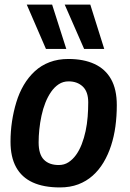

<svg xmlns="http://www.w3.org/2000/svg" viewBox="-20 -810 570 840"><path d="M242 10Q171 10 123 -12Q75 -34 50.5 -78.5Q26 -123 26 -190Q26 -235 32.5 -278.5Q39 -322 51.5 -363Q64 -404 84 -438Q104 -472 132 -498Q160 -524 197 -538Q234 -552 279 -552Q346 -552 393.5 -530Q441 -508 466 -463.5Q491 -419 491 -350Q491 -302 485 -257.5Q479 -213 466 -173Q453 -133 433 -99.5Q413 -66 385.5 -41.5Q358 -17 322.5 -3.5Q287 10 242 10ZM237 -88Q261 -88 279.5 -100Q298 -112 312.5 -132Q327 -152 337.5 -179Q348 -206 354.5 -236.5Q361 -267 363.5 -299Q366 -331 366 -362Q366 -409 342 -431.5Q318 -454 280 -454Q256 -454 237 -441.5Q218 -429 203.5 -408Q189 -387 178.5 -360.5Q168 -334 161.5 -303.5Q155 -273 152 -243.5Q149 -214 149 -187Q149 -135 172 -111.5Q195 -88 237 -88ZM181 -596 97 -790H208L270 -596ZM348 -596 263 -790H375L436 -596Z"/></svg>

Font: Georama ExtraCondensed Thin SemiBold
Style: Italic
Weight: 600
Italic angle: -9°
Version: Version 1.001